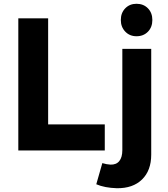

<svg xmlns="http://www.w3.org/2000/svg" viewBox="-20 -797 890 1017"><path d="M703 -777Q740 -777 763.5 -753Q787 -729 787 -691Q787 -653 763.5 -629Q740 -605 703 -605Q667 -605 643.5 -629.5Q620 -654 620 -691Q620 -729 643.5 -753Q667 -777 703 -777ZM77 -700H235V-138H535V0H77ZM522 67Q545 74 565 75Q596 76 612 56Q628 36 628 -2V-538H781V22Q781 106 732.5 153.5Q684 201 599 200Q534 198 490 179Z"/></svg>

Font: Montserrat-Arabic SemiBold
Style: Regular
Weight: 600
Designer: Mohamed Gaber
Foundry: Kief Type Foundry
Version: Version 5.008;PS 005.008;hotconv 1.0.88;makeotf.lib2.5.64775